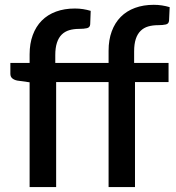

<svg xmlns="http://www.w3.org/2000/svg" viewBox="-20 -758 714 778"><path d="M100 0V-424.5L50 -431.5Q37.5 -434 29.8 -440.5Q22 -447 22 -459V-503H100V-537.5Q100 -581.5 112.8 -616Q125.5 -650.5 149.2 -674.5Q173 -698.5 207 -711Q241 -723.5 283.5 -723.5Q301 -723.5 316.8 -721Q332.5 -718.5 347.5 -714L345.5 -659.5Q344.5 -646.5 332.2 -643.8Q320 -641 301.5 -641Q279 -641 261 -635.8Q243 -630.5 230.2 -618Q217.5 -605.5 210.8 -585Q204 -564.5 204 -534.5V-503H420V-552.5Q420 -596.5 432.8 -631Q445.5 -665.5 469.2 -689.5Q493 -713.5 527 -726Q561 -738.5 603 -738.5Q620.5 -738.5 636.5 -736Q652.5 -733.5 667.5 -729L665 -674.5Q664 -661.5 651.8 -658.8Q639.5 -656 621 -656Q598.5 -656 580.5 -650.8Q562.5 -645.5 549.8 -633Q537 -620.5 530.2 -600Q523.5 -579.5 523.5 -549.5V-503H663V-425.5H527V0H420V-425.5H207.5V0Z"/></svg>

Font: Lato SemiBold
Style: Regular
Weight: 600
Designer: Lukasz Dziedzic with Adam Twardoch and Botio Nikoltchev
Foundry: tyPoland Lukasz Dziedzic
Version: Version 2.015; 2015-08-06; http://www.latofonts.com/